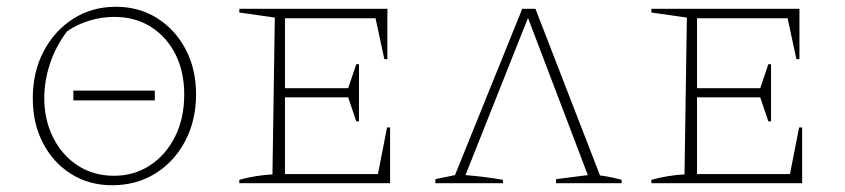

<svg xmlns="http://www.w3.org/2000/svg" viewBox="-20 -542 2500 568"><path d="M312 6Q244 6 191 -27Q138 -60 107.5 -118Q77 -176 77 -251Q77 -329 109 -390Q141 -451 196.5 -486.5Q252 -522 323 -522Q391 -522 444.5 -488.5Q498 -455 529 -396.5Q560 -338 560 -263Q560 -186 528 -125Q496 -64 440 -29Q384 6 312 6ZM317 -22Q377 -22 424 -53Q471 -84 498 -138Q525 -192 525 -262Q525 -330 499 -381.5Q473 -433 426.5 -462.5Q380 -492 318 -492Q281 -492 244.5 -481Q208 -470 178 -449Q144 -403 127.5 -352.5Q111 -302 111 -252Q111 -187 137.5 -134.5Q164 -82 210.5 -52Q257 -22 317 -22ZM197 -245V-274H438V-245Z M1125 -165H1134V0H688V-10Q713 -17 738 -21Q763 -25 786 -26L793 -490L688 -505V-516H1126V-367H1117L1091 -488H823V-281H1010L1034 -352H1042V-183H1034L1010 -254H823V-27H1098Z M1268 0V-12L1326 -24L1525 -516H1564L1755 -23Q1771 -21 1785.5 -18Q1800 -15 1819 -10V0H1625V-12L1719 -24L1542 -489L1357 -24Q1383 -22 1411 -18.5Q1439 -15 1468 -10V0Z M2344 -165H2353V0H1907V-10Q1932 -17 1957 -21Q1982 -25 2005 -26L2012 -490L1907 -505V-516H2345V-367H2336L2310 -488H2042V-281H2229L2253 -352H2261V-183H2253L2229 -254H2042V-27H2317Z"/></svg>

Font: Piazzolla SC Thin
Style: Regular
Weight: 100
Designer: Juan Pablo del Peral
Foundry: Huerta Tipografica
Version: Version 1.330